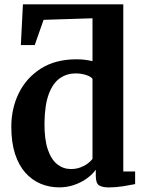

<svg xmlns="http://www.w3.org/2000/svg" viewBox="-20 -839 657 871"><path d="M248.9 11Q204.5 11 165.2 -5.1Q125.9 -21.3 95.7 -54.7Q65.5 -88.2 48.4 -140.3Q31.3 -192.4 31.3 -264.4Q31.3 -346.6 65.1 -416Q98.9 -485.4 165.1 -527.7Q231.3 -570 327.7 -570Q347.3 -570 365.7 -567.7Q384 -565.3 399.6 -561.7V-756.1L177.7 -749L137.6 -634.7H74.6L84 -819.4H539.3V-61.2H593V-3.8Q571.3 0.7 538.1 6Q504.9 11.2 473.8 11.2Q444.3 11.2 429.4 1.8Q414.6 -7.6 414.6 -41V-69Q398.2 -46.6 372.4 -28.4Q346.7 -10.3 314.9 0.4Q283.1 11 248.9 11ZM301.3 -72.2Q324.7 -72.2 344 -79.2Q363.2 -86.2 377.4 -96.9Q391.5 -107.5 399.6 -118V-481.6Q392.7 -491.4 370.6 -498.7Q348.6 -506 322.5 -506Q283.7 -506 252.1 -484.4Q220.4 -462.7 201.6 -413.2Q182.8 -363.7 181.8 -280.6Q181.1 -206.5 197 -160.5Q212.9 -114.4 240.2 -93.3Q267.5 -72.2 301.3 -72.2Z"/></svg>

Font: Merriweather Light
Style: Regular
Weight: 300
Version: Version 2.100